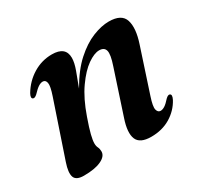

<svg xmlns="http://www.w3.org/2000/svg" viewBox="-107 -600 784 748"><g transform="rotate(-30 285.0 -226.0)"><path d="M52.5 -349.5Q42.5 -354 53 -373Q77 -413.5 116.2 -437.5Q155.5 -461.5 201 -461.5Q262.5 -461.5 262.5 -411Q262.5 -389.5 251.2 -358.8Q240 -328 226.5 -293Q262.5 -356 303.2 -392.8Q344 -429.5 384 -445.5Q424 -461.5 457 -461.5Q514.5 -461.5 526.2 -424.2Q538 -387 517 -324L453 -129Q439.5 -88.5 443.2 -73.8Q447 -59 459 -59Q468 -59 478.2 -65.5Q488.5 -72 503.5 -89Q514.5 -99.5 521.5 -96.5Q531.5 -92 521 -71.5Q501 -34.5 463.8 -12Q426.5 10.5 377 10.5Q326.5 10.5 314.2 -19.2Q302 -49 321 -105.5L385.5 -301.5Q401 -347 396.2 -365Q391.5 -383 368.5 -383Q346.5 -383 316 -361.8Q285.5 -340.5 254 -296Q222.5 -251.5 198.5 -182.5Q183.5 -140 177.5 -115.8Q171.5 -91.5 171.5 -78Q171.5 -66 175.8 -57.5Q180 -49 180 -37.5Q180 -16 151.8 -2.8Q123.5 10.5 74 10.5Q39 10.5 32 -9.8Q25 -30 39 -71L122.5 -318Q136 -357.5 133 -372.5Q130 -387.5 117.5 -387.5Q108.5 -387.5 98 -381Q87.5 -374.5 70.5 -356.5Q59.5 -346.5 52.5 -349.5Z"/></g></svg>

Font: Fraunces 72pt SemiBold
Style: Italic
Weight: 600
Italic angle: -16°
Version: Version 1.000;[b76b70a41]